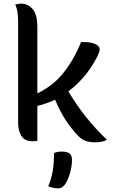

<svg xmlns="http://www.w3.org/2000/svg" viewBox="-20 -775 640 1059"><path d="M186 2Q178 3 172 3.5Q166 4 159 4Q116 4 98 -25.5Q80 -55 80 -95V-656Q80 -685 76.5 -708Q73 -731 64 -750Q82 -755 97 -755Q132 -755 159 -726Q186 -697 186 -623V-263L191 -262Q228 -281 259.5 -304.5Q291 -328 318 -359Q384 -436 427 -543H445Q483 -543 506.5 -531.5Q530 -520 530 -503Q530 -489 513 -456Q483 -399 443.5 -352.5Q404 -306 357 -271Q447 -120 570 -4Q558 3 540.5 6.5Q523 10 503 10Q448 10 417 -20Q373 -64 338 -119Q320 -148 307.5 -173.5Q295 -199 284 -224H281Q234 -202 186 -191ZM278 69Q298 61 320 61Q351 61 364 72Q377 83 377 106Q377 143 365.5 181.5Q354 220 338 243Q323 264 302 264Q272 264 246 252Q263 213 270.5 169Q278 125 278 69Z"/></svg>

Font: Recursive Mn Csl St Med
Style: Regular
Weight: 500
Monospace: yes
Version: Version 1.079;hotconv 1.0.112;makeotfexe 2.5.65598; ttfautoh